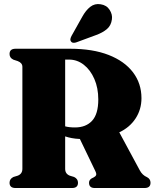

<svg xmlns="http://www.w3.org/2000/svg" viewBox="-20 -945 782 965"><path d="M691 -451.5Q691 -395 661.5 -349.8Q632 -304.5 579.5 -280L682.5 -89Q695.5 -64.5 719 -54.5Q736.5 -45.5 736.5 -26.5Q736.5 0 706.5 0H456Q427.5 0 427.5 -26.5Q427.5 -40 440 -48L451 -53.5Q460 -58 463 -64.8Q466 -71.5 458.5 -86.5L381.5 -246.5Q358.5 -247.5 340.2 -251Q322 -254.5 307.5 -259.5V-96.5Q307.5 -71 331 -62L352.5 -55.5Q372 -46 372 -26.5Q372 0 342 0H58Q28 0 28 -26.5Q28 -46 47.5 -55.5L69 -62Q92.5 -71 92.5 -96.5V-609Q92.5 -629 69 -638L47.5 -645Q28 -654 28 -673.5Q28 -700 58 -700H332.5Q446 -700 526 -668.8Q606 -637.5 648.5 -581.5Q691 -525.5 691 -451.5ZM307.5 -645.5V-310Q327.5 -304.5 357 -304.5Q412 -304.5 443 -338.2Q474 -372 474 -445Q474 -503 454.2 -548.2Q434.5 -593.5 401.2 -619.5Q368 -645.5 327 -645.5ZM393 -860Q411 -893 433.8 -910.8Q456.5 -928.5 486 -923.5Q516 -919 531 -895.5Q546 -872 542.5 -848Q538.5 -816.5 517 -798.5Q495.5 -780.5 462 -768.5L364.5 -732.5Q357 -729.5 349 -730Q341 -730.5 337 -736.5Q332.5 -742.5 334 -749.8Q335.5 -757 339.5 -764.5Z"/></svg>

Font: Fraunces 144pt Soft Black
Style: Regular
Weight: 900
Version: Version 1.000;[b76b70a41]